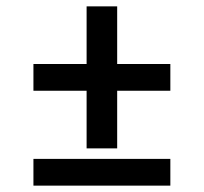

<svg xmlns="http://www.w3.org/2000/svg" viewBox="-20 -583 640 603"><path d="M252 -117V-298H85V-382H252V-563H348V-382H515V-298H348V-117ZM85 0V-84H515V0Z"/></svg>

Font: Iosevka Aile Medium
Style: Regular
Weight: 500
Designer: Belleve Invis
Foundry: Belleve Invis
Version: Version 27.3.5; ttfautohint (v1.8.4)